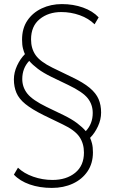

<svg xmlns="http://www.w3.org/2000/svg" viewBox="-20 -732 563 940"><path d="M234 188Q174 188 125.5 171Q77 154 48 123L68 89Q97 117 142.5 133Q188 149 237 149Q305 149 348 114Q391 79 391 15Q391 -30 368.5 -62.5Q346 -95 287 -123L192 -169Q136 -197 104.5 -222.5Q73 -248 60.5 -277.5Q48 -307 48 -343Q48 -377 63.5 -410.5Q79 -444 102 -467Q97 -477 92.5 -494.5Q88 -512 88 -538Q88 -593 114 -631.5Q140 -670 184.5 -691Q229 -712 283 -712Q339 -712 386.5 -695Q434 -678 463 -647L443 -613Q414 -642 370.5 -657.5Q327 -673 280 -673Q217 -673 174.5 -638.5Q132 -604 132 -539Q132 -494 154.5 -462Q177 -430 236 -401L331 -355Q388 -328 419 -302Q450 -276 462.5 -247Q475 -218 475 -181Q475 -147 459.5 -113.5Q444 -80 421 -57Q426 -47 430.5 -29.5Q435 -12 435 14Q435 68 408.5 107Q382 146 336.5 167Q291 188 234 188ZM89 -345Q89 -305 114 -273.5Q139 -242 209 -208L290 -169Q331 -149 357.5 -129Q384 -109 400 -90Q434 -126 434 -179Q434 -220 409.5 -251Q385 -282 314 -316L233 -355Q192 -375 165.5 -395Q139 -415 123 -434Q89 -398 89 -345Z"/></svg>

Font: Nunito Sans ExtraLight
Style: Regular
Weight: 200
Designer: Vernon Adams
Foundry: Vernon Adams
Version: Version 3.006; ttfautohint (v1.8.3)